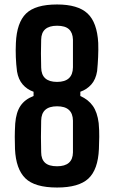

<svg xmlns="http://www.w3.org/2000/svg" viewBox="-20 -829 510 858"><path d="M235 9Q135 9 93 -32.5Q51 -74 47 -163Q46 -194 46 -217.5Q46 -241 48 -277Q52 -327 71.5 -356Q91 -385 130 -400V-419Q101 -429 81.5 -451.5Q62 -474 56 -510Q48 -573 51 -637Q55 -728 96.5 -768.5Q138 -809 235 -809Q328 -809 371 -769Q414 -729 419 -637Q420 -607 418.5 -574Q417 -541 414 -511Q408 -474 388 -451.5Q368 -429 339 -419V-400Q375 -384 395 -355.5Q415 -327 421 -279Q424 -244 423.5 -217.5Q423 -191 422 -163Q418 -71 375 -31Q332 9 235 9ZM235 -463Q305 -463 306 -528Q306 -561 306 -590Q306 -619 306 -652Q305 -683 288 -698.5Q271 -714 235 -714Q165 -714 164 -652Q163 -619 163 -590Q163 -561 164 -527Q165 -463 235 -463ZM235 -86Q305 -86 306 -148Q306 -182 306 -216.5Q306 -251 306 -290Q305 -354 235 -354Q165 -354 164 -290Q163 -251 163 -216.5Q163 -182 164 -149Q164 -118 181 -102Q198 -86 235 -86Z"/></svg>

Font: Big Shoulders Text
Style: Bold
Weight: 700
Designer: Patric King
Foundry: XO Type Co
Version: Version 1.000; ttfautohint (v1.8.2)